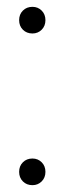

<svg xmlns="http://www.w3.org/2000/svg" viewBox="-20 -539 190 562"><path d="M75 3Q58 3 47 -8Q36 -19 36 -36Q36 -53 47 -64Q58 -75 75 -75Q91 -75 102 -64Q113 -53 113 -36Q113 -19 102 -8Q91 3 75 3ZM75 -441Q58 -441 47 -452Q36 -463 36 -480Q36 -497 47 -508Q58 -519 75 -519Q91 -519 102 -508Q113 -497 113 -480Q113 -463 102 -452Q91 -441 75 -441Z"/></svg>

Font: Poppins ExtraLight
Style: Regular
Weight: 275
Designer: Ninad Kale (Devanagari), Jonny Pinhorn (Latin)
Foundry: Indian Type Foundry
Version: Version 3.200;PS 1.000;hotconv 16.6.54;makeotf.lib2.5.65590